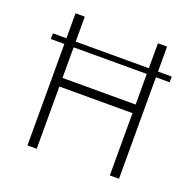

<svg xmlns="http://www.w3.org/2000/svg" viewBox="-122 -816 954 942"><g transform="rotate(20 355.0 -345.0)"><path d="M666 -559.6V-529.8H594.2V0H546.4V-325.2H164.6V0H116.2V-529.8H45.4V-559.6H116.2V-689.9H164.6V-559.6H546.4V-689.9H594.2V-559.6ZM546.4 -370.1V-529.8H164.6V-370.1Z"/></g></svg>

Font: HK Grotesk Light Legacy
Style: Regular
Weight: 300
Designer: Alfredo Marco Pradil
Foundry: Hanken Design Co.
Version: Version 2.022;PS 002.022;hotconv 1.0.88;makeotf.lib2.5.64775